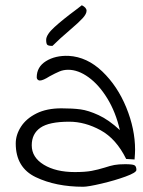

<svg xmlns="http://www.w3.org/2000/svg" viewBox="-20 -712 546 732"><path d="M40 -165Q40 -198 60 -229Q80 -260 119 -279.5Q158 -299 214 -299Q257 -299 287 -295Q317 -291 356 -273Q395 -255 437 -216Q421 -285 389 -337Q357 -389 317.5 -417.5Q278 -446 240 -446Q222 -446 206.5 -439.5Q191 -433 169 -421Q144 -405 132 -405Q127 -405 123.5 -408.5Q120 -412 120 -417Q120 -457 155.5 -479Q191 -501 242 -499Q312 -495 370 -439.5Q428 -384 461.5 -302Q495 -220 495 -141Q495 -128 493 -104L461 -106Q423 -183 363.5 -215.5Q304 -248 244 -248Q167 -248 134 -225Q101 -202 101 -158Q101 -112 147 -84Q193 -56 265 -56Q305 -56 329 -60.5Q353 -65 379 -73Q400 -80 416 -83Q432 -86 457 -86Q485 -86 492.5 -82Q500 -78 500 -64Q500 -54 459 -39Q418 -24 367 -12Q316 0 297 0Q193 0 116.5 -36.5Q40 -73 40 -165ZM156 -560Q156 -580 188 -609Q220 -638 270 -675L292 -692Q310 -683 310 -671Q310 -659 295.5 -643Q281 -627 247 -598Q207 -564 180 -537Q165 -537 160.5 -541Q156 -545 156 -560Z"/></svg>

Font: Indie Flower
Style: Regular
Weight: 400
Designer: Kimberly Geswein
Foundry: Kimberly Geswein
Version: Version 2.000